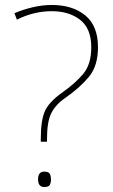

<svg xmlns="http://www.w3.org/2000/svg" viewBox="-20 -744 453 772"><path d="M144 -174H169V-186Q169 -254 186 -288.5Q203 -323 242 -350Q301 -391 337.5 -435Q374 -479 374 -554Q374 -640 323 -682Q272 -724 188 -724Q118 -724 38 -691L48 -665Q116 -699 188 -699Q258 -699 302.5 -664Q347 -629 347 -554Q347 -486 315 -447.5Q283 -409 229 -371Q177 -334 160.5 -297Q144 -260 144 -186ZM133 -23Q133 8 158 8Q176 8 180.5 -1Q185 -10 185 -23Q185 -35 180.5 -44.5Q176 -54 158 -54Q133 -54 133 -23Z"/></svg>

Font: Noto Sans UI Thin
Style: Regular
Weight: 250
Designer: Monotype Design Team
Foundry: Monotype Imaging Inc.
Version: Version 1.901